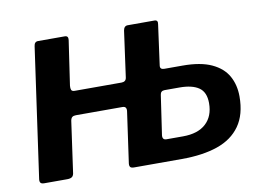

<svg xmlns="http://www.w3.org/2000/svg" viewBox="-63 -625 1002 721"><g transform="rotate(-10 438.5 -265.0)"><path d="M52 0Q41 0 37.5 -4.5Q34 -9 35 -18L105 -513Q107 -530 121 -530H223Q237 -530 235 -514L210 -344Q209 -334 211.5 -328Q214 -322 224 -322H403Q411 -322 416 -326Q421 -330 422 -339L446 -513Q449 -530 463 -530H565Q579 -530 576 -514L555 -360Q553 -345 570 -345H639Q708 -345 750 -325.5Q792 -306 811 -272Q830 -238 830 -194Q830 -125 799.5 -82Q769 -39 712.5 -19.5Q656 0 576 0H394Q383 0 379.5 -4.5Q376 -9 377 -18L404 -209Q406 -219 403 -225Q400 -231 390 -231H213Q204 -231 199 -227.5Q194 -224 192 -214L165 -22Q164 -10 158 -5Q152 0 139 0ZM532 -83H595Q652 -83 682.5 -111Q713 -139 713 -189Q713 -231 687.5 -248.5Q662 -266 614 -266H557Q542 -266 540 -251L518 -101Q516 -83 532 -83Z"/></g></svg>

Font: Libre Franklin SemiBold
Style: Italic
Weight: 600
Italic angle: -8°
Designer: Pablo Impallari, Rodrigo Fuenzalida, Nhung Nguyen
Foundry: Impallari Type
Version: Version 3.000